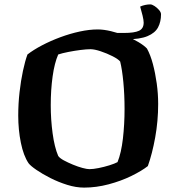

<svg xmlns="http://www.w3.org/2000/svg" viewBox="-20 -854 803 874"><path d="M363 0Q326 0 286 -12.5Q246 -25 209.5 -43.5Q173 -62 146 -80.5Q119 -99 110 -111Q87 -145 75 -204Q63 -263 63 -328Q63 -382 69 -434.5Q75 -487 84.5 -531.5Q94 -576 105 -606Q132 -627 171 -647.5Q210 -668 254.5 -684.5Q299 -701 343 -710.5Q387 -720 425 -720Q452 -720 485.5 -712Q519 -704 551.5 -691Q584 -678 610 -662.5Q636 -647 649 -633Q665 -604 676 -562.5Q687 -521 693.5 -474Q700 -427 700 -381Q700 -303 686.5 -228.5Q673 -154 653 -98Q625 -76 578 -53Q531 -30 474.5 -15Q418 0 363 0ZM387 -84Q404 -84 429 -89Q454 -94 478 -101.5Q502 -109 515 -116Q532 -158 539.5 -223Q547 -288 547 -358Q547 -422 541.5 -480Q536 -538 527 -574Q518 -585 492.5 -598Q467 -611 438.5 -620.5Q410 -630 392 -630Q374 -630 346.5 -626.5Q319 -623 291 -617.5Q263 -612 245 -606Q228 -567 219.5 -506Q211 -445 211 -375Q211 -310 219.5 -247Q228 -184 245 -144Q252 -134 270.5 -124Q289 -114 312 -104.5Q335 -95 355.5 -89.5Q376 -84 387 -84ZM511 -679V-704H544Q592 -704 613 -714Q634 -724 634 -751Q634 -762 629 -783Q624 -804 618 -824Q629 -829 641 -831.5Q653 -834 664 -834Q672 -834 683.5 -826.5Q695 -819 704 -808.5Q713 -798 713 -789Q713 -755 699.5 -729.5Q686 -704 651.5 -689.5Q617 -675 555 -675Q547 -675 534.5 -675.5Q522 -676 511 -679Z"/></svg>

Font: Texturina
Style: Bold
Weight: 700
Designer: Guillermo Torres Carreño
Foundry: Omnibus-Type
Version: Version 1.002; ttfautohint (v1.8.3)